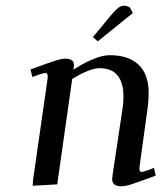

<svg xmlns="http://www.w3.org/2000/svg" viewBox="-20 -651 583 678"><path d="M87.9 -405.8Q151.9 -429.2 174.6 -436.5Q197.3 -443.8 210.9 -443.8Q241.2 -443.8 241.2 -420.9Q241.2 -416 240.2 -411.1L238.8 -404.8Q319.8 -456.1 367.2 -456.1Q434.6 -456.1 469.7 -422.1Q504.9 -388.2 504.9 -323.2Q504.9 -298.8 502 -274.9L473.1 -64.9Q470.2 -43.9 479 -43.9Q488.3 -43.9 523.9 -58.1L529.8 -30.8Q466.3 -7.3 444.1 -0.2Q421.9 6.8 408.2 6.8Q376 6.8 376 -19Q376 -23.4 377.9 -35.2L413.1 -270Q416 -291.5 416 -308.1Q416 -410.2 332 -410.2Q296.9 -410.2 234.9 -372.1L182.1 0L95.2 4.9L97.2 -19L147.9 -372.1Q150.9 -393.1 141.1 -393.1Q129.9 -393.1 94.2 -378.9ZM308.1 -520 372.1 -597.2Q388.2 -616.2 397.9 -623.5Q407.7 -630.9 419.9 -630.9Q424.3 -630.9 429 -629.2Q433.6 -627.4 436.5 -626L439 -624L449.2 -605L325.2 -504.9Z"/></svg>

Font: Dehuti
Style: Bold-Italic
Weight: 700
Version: Version 1.2